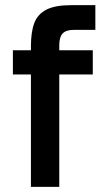

<svg xmlns="http://www.w3.org/2000/svg" viewBox="-20 -725 405 745"><path d="M100 -436H30V-530H100V-545Q100 -601 113 -635.5Q126 -670 160 -687.5Q194 -705 255 -705H350V-609H265Q236 -609 223 -595Q210 -581 210 -550V-530H340V-436H210V0H100Z"/></svg>

Font: .
Style: 
Weight: 500
Designer: A.Korolkova, Vitaly Kuzmin
Foundry: ParaType Ltd
Version: Version 1.000; Glyphs 3.2, build 3192.0